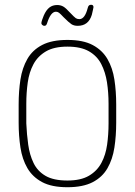

<svg xmlns="http://www.w3.org/2000/svg" viewBox="-20 -773 564 803"><path d="M466 -336Q466 -391 458.5 -440Q451 -489 429.5 -526Q408 -563 368 -584.5Q328 -606 262 -606Q197 -606 156.5 -585Q116 -564 94.5 -526.5Q73 -489 65.5 -440.5Q58 -392 58 -336V-260Q58 -205 65.5 -156Q73 -107 94.5 -70Q116 -33 156 -11.5Q196 10 262 10Q327 10 367.5 -11Q408 -32 429.5 -69.5Q451 -107 458.5 -156Q466 -205 466 -260ZM90 -257V-339Q90 -385 96 -428Q102 -471 120 -504.5Q138 -538 172 -558Q206 -578 262 -578Q318 -578 352 -558.5Q386 -539 403.5 -505Q421 -471 427.5 -428.5Q434 -386 434 -339V-257Q434 -211 428 -168Q422 -125 404 -91.5Q386 -58 352 -38Q318 -18 262 -18Q204 -18 170.5 -37.5Q137 -57 120.5 -91Q104 -125 98 -168Q92 -211 90 -257ZM371 -743Q371 -748 368.5 -750.5Q366 -753 362 -753H360Q350 -753 347 -740Q335 -693 312 -693Q303 -693 297 -697Q291 -701 273 -720Q255 -740 244 -746Q233 -752 219 -752Q200 -752 186.5 -741.5Q173 -731 163 -708Q159 -699 156 -689.5Q153 -680 153 -676Q153 -672 157 -668.5Q161 -665 165 -665Q170 -665 172.5 -667.5Q175 -670 177 -676Q192 -724 214 -724Q221 -724 227 -719.5Q233 -715 246 -701Q268 -679 278.5 -672Q289 -665 305 -665Q350 -665 364 -711Q366 -719 368.5 -730.5Q371 -742 371 -743Z"/></svg>

Font: Beiruti ExtraLight
Style: Regular
Weight: 250
Designer: Arlette Boutros
Foundry: Boutros
Version: Version 1.41